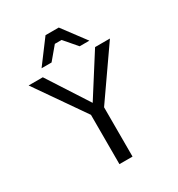

<svg xmlns="http://www.w3.org/2000/svg" viewBox="-218 -1089 1140 1231"><g transform="rotate(-30 351.5 -473.5)"><path d="M351 -423 156 -725H51L303 -362V3H400V-362L653 -725H543ZM330 -872H380L460 -779H532L404 -950H306L178 -779H252Z"/></g></svg>

Font: Sawarabi Gothic
Style: Regular
Weight: 400
Designer: mshio (mshio@users.sourceforge.jp)
Version: Version 20141215